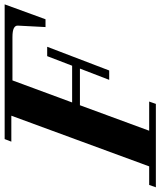

<svg xmlns="http://www.w3.org/2000/svg" viewBox="22 -752 703 842"><g transform="rotate(-90 374.0 -331.5)"><path d="M-26.9 0 -16.6 -29.3H64.9L287.1 -633.8H173.3L184.6 -663.1H775.4L710 -483.9H675.8L682.1 -604.5Q683.1 -616.2 671.1 -622.6Q659.2 -628.9 631.3 -628.9H441.9L345.2 -367.2H506.3L548.3 -476.6H589.4L485.4 -204.6H444.3L493.7 -333H333L221.2 -29.3H349.1L338.9 0Z"/></g></svg>

Font: Elstob Grade
Style: Italic
Weight: 400
Italic angle: -20°
Designer: Peter S. Baker
Version: Version 1.015